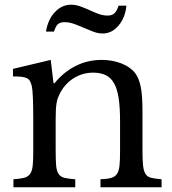

<svg xmlns="http://www.w3.org/2000/svg" viewBox="-20 -794 729 814"><path d="M216 -157Q216 -116 218 -92.5Q220 -69 228.5 -56.5Q237 -44 253.5 -40Q270 -36 299 -34V0H37V-34Q65 -36 81.5 -40Q98 -44 107 -56Q116 -68 118.5 -90Q121 -112 121 -150V-283Q121 -402 115 -428Q112 -441 107.5 -449.5Q103 -458 94 -462.5Q85 -467 71 -468.5Q57 -470 35 -470V-502L195 -540L207 -441H211Q249 -488 300 -514Q351 -540 411 -540Q457 -540 495 -525Q533 -510 553 -484Q570 -461 577 -424.5Q584 -388 584 -324V-157Q584 -116 586.5 -92.5Q589 -69 597 -56.5Q605 -44 621.5 -40Q638 -36 665 -34V0H406V-34Q434 -35 450.5 -39.5Q467 -44 475.5 -56Q484 -68 486.5 -90.5Q489 -113 489 -150V-282Q489 -339 483 -378Q477 -417 463.5 -441Q450 -465 428 -475.5Q406 -486 375 -486Q330 -486 292.5 -462.5Q255 -439 234 -398Q229 -388 225.5 -379Q222 -370 220 -358Q218 -346 217 -330.5Q216 -315 216 -291ZM175 -660Q183 -711 212.5 -742.5Q242 -774 281 -774Q301 -774 320.5 -767Q340 -760 359.5 -751Q379 -742 398 -735Q417 -728 436 -728Q455 -728 465 -737.5Q475 -747 483 -770H516Q511 -719 482.5 -685.5Q454 -652 416 -652Q396 -652 376 -659.5Q356 -667 335.5 -676Q315 -685 294.5 -692.5Q274 -700 254 -700Q235 -700 225.5 -691.5Q216 -683 209 -660Z"/></svg>

Font: Libre Baskerville
Style: Regular
Weight: 400
Designer: Pablo Impallari, Rodrigo Fuenzalida
Foundry: Pablo Impallari, Rodrigo Fuenzalida
Version: Version 1.000; ttfautohint (v0.93) -l 8 -r 50 -G 200 -x 14 -